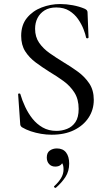

<svg xmlns="http://www.w3.org/2000/svg" viewBox="-20 -656 539 952"><path d="M154 -513Q154 -473 174 -444Q194 -415 226 -392.5Q258 -370 294 -348Q331 -326 365.5 -301Q400 -276 422.5 -242.5Q445 -209 445 -161Q445 -112 419.5 -73Q394 -34 347.5 -11Q301 12 236 12Q210 12 183.5 7.5Q157 3 133 -5Q109 -13 89 -25Q85 -28 82.5 -32Q80 -36 80 -44L70 -187Q69 -192 74.5 -192.5Q80 -193 81 -189Q90 -158 105 -126Q120 -94 141 -67.5Q162 -41 191.5 -24Q221 -7 260 -7Q287 -7 312.5 -17Q338 -27 354 -50.5Q370 -74 370 -116Q370 -164 349 -197Q328 -230 295 -254Q262 -278 225 -300Q190 -322 157.5 -346Q125 -370 105 -401.5Q85 -433 85 -478Q85 -532 113.5 -567Q142 -602 186.5 -619Q231 -636 278 -636Q309 -636 341 -630Q373 -624 399 -613Q408 -609 411 -604.5Q414 -600 414 -595L419 -470Q419 -467 414 -466Q409 -465 407 -469Q404 -486 394 -511.5Q384 -537 367 -561.5Q350 -586 323.5 -602.5Q297 -619 259 -619Q224 -619 201 -604.5Q178 -590 166 -566.5Q154 -543 154 -513ZM257 275Q253 277 249.5 273Q246 269 249 267Q270 248 282.5 227.5Q295 207 295 184Q295 162 288 153.5Q281 145 270 142L291 132Q293 151 282.5 160.5Q272 170 254 170Q235 170 223.5 157.5Q212 145 212 125Q212 101 227 90.5Q242 80 262 80Q292 80 307.5 100Q323 120 323 155Q323 193 304.5 221.5Q286 250 257 275Z"/></svg>

Font: Cormorant Light Medium
Style: Regular
Weight: 500
Version: Version 4.000